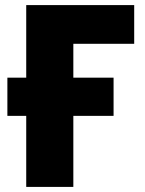

<svg xmlns="http://www.w3.org/2000/svg" viewBox="-20 -734 568 754"><path d="M507 -714V-562H268V-429H426V-279H268V0H83V-279H9V-429H83V-714Z"/></svg>

Font: Noto Sans SemiCondensed Black
Style: Regular
Weight: 900
Width: 4
Designer: Monotype Design Team
Foundry: Monotype Imaging Inc.
Version: Version 2.013; ttfautohint (v1.8.4.7-5d5b)